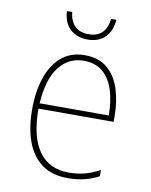

<svg xmlns="http://www.w3.org/2000/svg" viewBox="-82 -777 665 848"><g transform="rotate(10 250.0 -353.0)"><path d="M280 10Q209 10 163 -24Q117 -58 95 -119.5Q73 -181 73 -262Q73 -341 93.5 -403Q114 -465 156 -501.5Q198 -538 261 -538Q325 -538 363.5 -504.5Q402 -471 419.5 -416Q437 -361 437 -296V-270H100Q100 -144 146 -79.5Q192 -15 280 -15Q319 -15 351.5 -23.5Q384 -32 419 -51V-23Q390 -7 355.5 1.5Q321 10 280 10ZM411 -294Q411 -357 395.5 -406.5Q380 -456 347 -484.5Q314 -513 261 -513Q193 -513 150.5 -458Q108 -403 101 -294ZM260 -608Q213 -608 182.5 -635.5Q152 -663 149 -716H173Q176 -678 198 -655Q220 -632 260 -632Q302 -632 323 -655.5Q344 -679 347 -716H371Q367 -665 338 -636.5Q309 -608 260 -608Z"/></g></svg>

Font: Noto Sans Mono ExtraCondensed Thin
Style: Regular
Weight: 100
Width: 2
Designer: Monotype Design Team
Foundry: Monotype Imaging Inc.
Version: Version 2.014; ttfautohint (v1.8.4.7-5d5b)